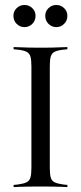

<svg xmlns="http://www.w3.org/2000/svg" viewBox="-20 -763 331 783"><path d="M137.1 -2.4Q115.3 -2.4 96 -2Q76.6 -1.6 61.3 -1.2Q46 -0.8 35.5 0V-8.9L52.4 -10.5Q75.8 -13.7 87.9 -19.4Q100 -25 104 -38.7Q108.1 -52.4 108.1 -78.2V-492.7Q108.1 -519.4 104 -532.7Q100 -546 87.9 -552Q75.8 -558.1 52.4 -560.5L35.5 -562.1V-571Q46 -571 61.3 -570.2Q76.6 -569.4 96 -569Q115.3 -568.5 137.1 -568.5H146H154Q175.8 -568.5 195.2 -569Q214.5 -569.4 229.4 -570.2Q244.4 -571 254.8 -571V-562.1L238.7 -560.5Q215.3 -558.1 203.2 -552Q191.1 -546 187.1 -532.7Q183.1 -519.4 183.1 -492.7V-78.2Q183.1 -52.4 187.1 -38.7Q191.1 -25 203.2 -19.4Q215.3 -13.7 238.7 -10.5L254.8 -8.9V0Q244.4 -0.8 229.4 -1.2Q214.5 -1.6 195.2 -2Q175.8 -2.4 154 -2.4H146ZM79.8 -652.4Q61.3 -652.4 48 -665.7Q34.7 -679 34.7 -698.4Q34.7 -716.9 48 -729.8Q61.3 -742.7 79.8 -742.7Q98.4 -742.7 111.7 -729.8Q125 -716.9 125 -698.4Q125 -679 111.7 -665.7Q98.4 -652.4 79.8 -652.4ZM209.7 -652.4Q191.1 -652.4 177.8 -665.7Q164.5 -679 164.5 -698.4Q164.5 -716.9 177.8 -729.8Q191.1 -742.7 209.7 -742.7Q228.2 -742.7 241.5 -729.8Q254.8 -716.9 254.8 -698.4Q254.8 -679 241.5 -665.7Q228.2 -652.4 209.7 -652.4Z"/></svg>

Font: Playfair 144pt SemiCondensed Light
Style: Regular
Weight: 300
Width: 4
Designer: Claus Eggers Sørensen
Foundry: Claus Eggers Sørensen
Version: Version 2.203